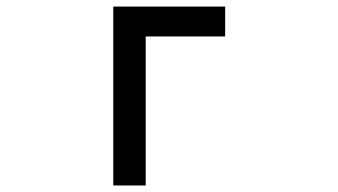

<svg xmlns="http://www.w3.org/2000/svg" viewBox="-20 -570 1040 590"><path d="M671.9 -549.8V-458H427.7V0H328.1V-549.8Z"/></svg>

Font: RobotoJAA
Style: Medium
Weight: 500
Version: Version 2.05; 2016-11-05